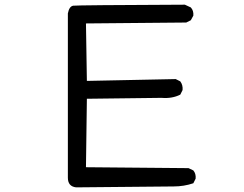

<svg xmlns="http://www.w3.org/2000/svg" viewBox="-20 -768 1040 819"><path d="M304.7 31.2Q269.5 27.3 269.5 -9.8V-710.9Q275.4 -741.2 292.5 -743.7Q309.6 -746.1 768.6 -748L793.9 -736.3Q806.6 -722.7 804.7 -701.2L793.9 -681.6L774.4 -671.9L346.7 -668L350.6 -422.9L729.5 -430.7L749 -420.9Q760.7 -405.3 758.8 -383.8L749 -364.3Q713.9 -346.7 668.9 -350.6L350.6 -346.7L346.7 -54.7Q745.1 -50.8 784.2 -50.8L804.7 -41Q816.4 -27.3 814.5 -5.9L804.7 13.7Q764.6 27.3 720.7 27.3Q676.8 27.3 304.7 31.2Z"/></svg>

Font: JasonHandwriting2
Style: Regular
Weight: 400
Version: Version 1.05.10